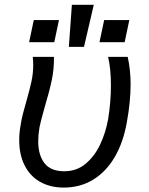

<svg xmlns="http://www.w3.org/2000/svg" viewBox="-20 -794 640 824"><path d="M62.5 -192.5Q62.5 -226 69 -260Q72.5 -283 78.2 -305.2Q84 -327.5 93.5 -360.5Q108 -411.5 115.2 -445.2Q122.5 -479 122.5 -514.5Q122.5 -534 120.5 -550H211.5Q212.5 -499 202.2 -450.2Q192 -401.5 172 -335Q154.5 -273 149.5 -248Q144 -215 144 -188Q144 -128.5 170.8 -93.8Q197.5 -59 256 -59Q309 -59 347.8 -91.5Q386.5 -124 410 -174.2Q433.5 -224.5 444 -282Q456 -356.5 456 -427Q456 -498.5 444 -550H528Q540.5 -494.5 540.5 -431.5Q540.5 -359 524.5 -270Q509.5 -184 472.8 -120.8Q436 -57.5 380.2 -23.2Q324.5 11 253.5 11Q195.5 11 152.2 -13.5Q109 -38 85.8 -84Q62.5 -130 62.5 -192.5ZM427 -708H535L515 -613H407ZM125 -708H233L213 -613H105ZM382.5 -773.5 340.5 -593H275.5L288.5 -773.5Z"/></svg>

Font: JuliaMono
Style: Italic
Weight: 400
Italic angle: -9°
Monospace: yes
Designer: cormullion
Foundry: corm
Version: Version 0.057; ttfautohint (v1.8.4)